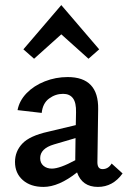

<svg xmlns="http://www.w3.org/2000/svg" viewBox="-20 -729 502 755"><path d="M462 -47Q424 6 365 6Q303 6 283 -51Q211 6 151 6Q100 6 69.5 -21Q39 -48 39 -92Q39 -134 68 -164.5Q97 -195 169 -211L278 -237L279 -287Q280 -325 267 -342.5Q254 -360 228 -360Q198 -360 173 -341.5Q148 -323 144 -285L49 -296Q56 -333 84.5 -362.5Q113 -392 156 -409Q199 -426 246 -426Q368 -426 366 -300L363 -91Q363 -64 383 -64Q406 -64 419 -86ZM276 -99V-108L277 -186L192 -161Q138 -145 138 -107Q138 -88 151 -77Q164 -66 184 -66Q215 -66 276 -99ZM72 -535 221 -709 370 -535 328 -498 221 -594 114 -498Z"/></svg>

Font: Ysabeau Semibold
Style: Regular
Weight: 600
Designer: Christian Thalmann (Catharsis Fonts)
Version: Version 0.003